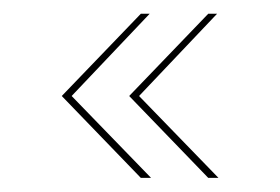

<svg xmlns="http://www.w3.org/2000/svg" viewBox="-20 -404 396 272"><path d="M275 -152 163 -268 275 -384.5H287.5L177 -268L289.5 -152ZM179.5 -152 67.5 -268 179.5 -384.5H192L81.5 -268L194 -152Z"/></svg>

Font: Imbue 100pt ExtraLight
Style: Regular
Weight: 200
Designer: Tyler Finck
Foundry: Etcetera Type Company
Version: Version 1.102; ttfautohint (v1.8.3)